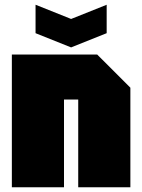

<svg xmlns="http://www.w3.org/2000/svg" viewBox="-20 -790 600 810"><path d="M30 0V-560H390L530 -420V0H310V-370H250V0ZM430 -770V-650L280 -590L130 -650V-770L280 -710Z"/></svg>

Font: Tektur Condensed Black
Style: Regular
Weight: 900
Width: 3
Designer: Adam Jagosz
Foundry: Adam Jagosz
Version: Version 1.005;gftools[0.9.30]